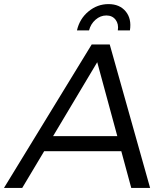

<svg xmlns="http://www.w3.org/2000/svg" viewBox="-68 -917 810 937"><path d="M379.5 -700H467.5L664.5 0H572.5L524 -179H147.5L40.5 0H-48.5ZM566 -768.5H507Q512 -800 496 -820.8Q480 -841.5 451 -841.5Q422 -841.5 398.2 -820.8Q374.5 -800 366.5 -768.5H307.5Q320.5 -825.5 363.8 -861.2Q407 -897 461.5 -897Q516 -897 545.5 -861.2Q575 -825.5 566 -768.5ZM191 -252.5H504.5L406.5 -613.5Z"/></svg>

Font: Argentum Sans Light
Style: Italic
Weight: 300
Italic angle: -11.3°
Designer: Julieta Ulanovsky (font), Owen Earl (portions from Jones font), Cristiano Sobral (main changes and remaster)
Foundry: Julieta Ulanovsky (font), Owen Earl (portions from Jones font), Cristiano Sobral (main changes and remaster)
Version: Version 3.127